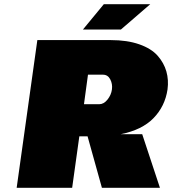

<svg xmlns="http://www.w3.org/2000/svg" viewBox="-20 -890 816 910"><path d="M395 -244H356L322 0H59L157 -700H505Q583 -700 640 -680Q697 -660 727 -626Q757 -592 768.5 -551.5Q780 -511 774 -466Q762 -386 707.5 -330Q653 -274 552 -254H654L738 0H463ZM378 -396H450Q472 -396 489.5 -418Q507 -440 510.5 -466Q514 -492 502.5 -514Q491 -536 468 -536H397ZM373 -750 472 -870H692L553 -750Z"/></svg>

Font: Fivo Sans Modern ExtBlk
Style: Regular
Weight: 900
Designer: Alexander Slobzheninov
Foundry: Alexander Slobzheninov
Version: 1.0